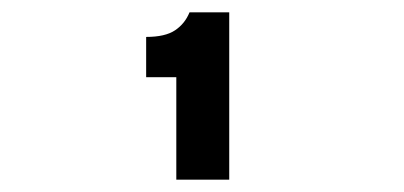

<svg xmlns="http://www.w3.org/2000/svg" viewBox="-20 -895 656 312"><path d="M266.5 -603V-769.5H217.5V-835Q248.5 -835 264.5 -845.8Q280.5 -856.5 288 -875H352.5V-603Z"/></svg>

Font: Overpass Mono SemiBold
Style: Regular
Weight: 600
Monospace: yes
Designer: Delve Withrington, Dave Bailey
Foundry: Delve Fonts LLC
Version: Version 4.000